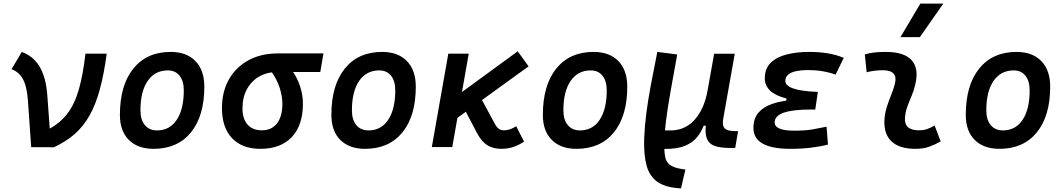

<svg xmlns="http://www.w3.org/2000/svg" viewBox="-20 -815 5899 1064"><path d="M152.8 0.5 134.8 -256.8Q129.4 -335.4 107.2 -376.2Q85 -417 43.9 -431.2L100.6 -527.3Q142.6 -512.2 172.4 -481.4Q202.1 -450.7 219.7 -402.6Q237.3 -354.5 242.2 -287.1L260.3 -38.6ZM278.8 1 152.8 0.5 248.5 -98.6Q312.5 -132.3 352.8 -184.6Q393.1 -236.8 416.5 -317.9Q439.9 -398.9 453.6 -517.6H571.3Q556.2 -403.8 533.2 -319.6Q510.3 -235.4 476.1 -174.8Q441.9 -114.3 393.6 -72Q345.2 -29.8 278.8 1Z M831.1 9.8Q743.2 9.8 693.8 -39.8Q644.5 -89.4 644.5 -177.7Q644.5 -342.8 719 -435.1Q793.5 -527.3 925.8 -527.3Q1013.7 -527.3 1063 -476.6Q1112.3 -425.8 1112.3 -335Q1112.3 -172.4 1038.1 -81.3Q963.9 9.8 831.1 9.8ZM850.6 -92.3Q920.4 -92.3 959.5 -151.1Q998.5 -210 998.5 -314Q998.5 -366.2 975.1 -395.5Q951.7 -424.8 909.7 -424.8Q838.4 -424.8 798.3 -366.5Q758.3 -308.1 758.3 -203.6Q758.3 -151.4 782.7 -121.8Q807.1 -92.3 850.6 -92.3Z M1423.3 9.8Q1321.8 9.8 1265.9 -49.3Q1210 -108.4 1210 -215.8Q1210 -307.1 1248.8 -375.2Q1287.6 -443.4 1357.2 -481.2Q1426.8 -519 1520 -519H1772.5L1754.9 -416H1518.6Q1460 -416 1416.3 -390.9Q1372.6 -365.7 1348.1 -320.3Q1323.7 -274.9 1323.7 -213.9Q1323.7 -156.7 1351.8 -124.8Q1379.9 -92.8 1430.7 -92.8Q1485.4 -92.8 1515.1 -131.3Q1544.9 -169.9 1544.9 -240.2Q1544.9 -282.2 1529.1 -330.6Q1513.2 -378.9 1478.5 -425.8H1598.1Q1628.9 -381.3 1643.8 -334.2Q1658.7 -287.1 1658.7 -240.2Q1658.7 -121.1 1597.2 -55.7Q1535.6 9.8 1423.3 9.8Z M2002.9 9.8Q1915 9.8 1865.7 -39.8Q1816.4 -89.4 1816.4 -177.7Q1816.4 -342.8 1890.9 -435.1Q1965.3 -527.3 2097.7 -527.3Q2185.5 -527.3 2234.9 -476.6Q2284.2 -425.8 2284.2 -335Q2284.2 -172.4 2210 -81.3Q2135.7 9.8 2002.9 9.8ZM2022.5 -92.3Q2092.3 -92.3 2131.3 -151.1Q2170.4 -210 2170.4 -314Q2170.4 -366.2 2147 -395.5Q2123.5 -424.8 2081.5 -424.8Q2010.3 -424.8 1970.2 -366.5Q1930.2 -308.1 1930.2 -203.6Q1930.2 -151.4 1954.6 -121.8Q1979 -92.3 2022.5 -92.3Z M2478.5 -135.7 2425.3 -221.2 2849.1 -530.8 2909.2 -447.3ZM2373 0 2464.4 -517.6H2577.6L2486.3 0ZM2757.8 9.8Q2712.9 9.8 2680.9 -10Q2648.9 -29.8 2623.5 -77.6L2539.1 -238.3L2645.5 -271L2721.2 -130.9Q2731.9 -110.4 2743.9 -101.6Q2755.9 -92.8 2772 -92.8Q2789.1 -92.8 2805.2 -98.1Q2821.3 -103.5 2840.8 -115.2L2884.3 -29.8Q2851.1 -8.8 2821.5 0.5Q2792 9.8 2757.8 9.8Z M3174.8 9.8Q3086.9 9.8 3037.6 -39.8Q2988.3 -89.4 2988.3 -177.7Q2988.3 -342.8 3062.7 -435.1Q3137.2 -527.3 3269.5 -527.3Q3357.4 -527.3 3406.7 -476.6Q3456.1 -425.8 3456.1 -335Q3456.1 -172.4 3381.8 -81.3Q3307.6 9.8 3174.8 9.8ZM3194.3 -92.3Q3264.2 -92.3 3303.2 -151.1Q3342.3 -210 3342.3 -314Q3342.3 -366.2 3318.8 -395.5Q3295.4 -424.8 3253.4 -424.8Q3182.1 -424.8 3142.1 -366.5Q3102.1 -308.1 3102.1 -203.6Q3102.1 -151.4 3126.5 -121.8Q3150.9 -92.3 3194.3 -92.3Z M3753.9 229 3746.1 228.5Q3667.5 223.6 3623.5 192.9Q3579.6 162.1 3563.2 102.8Q3546.9 43.5 3549.8 -47.4Q3552.2 -113.8 3561.5 -185.8Q3570.8 -257.8 3586.4 -341.6Q3602.1 -425.3 3622.6 -527.3L3732.9 -513.2Q3710.9 -394 3695.1 -303.5Q3679.2 -212.9 3670.7 -145Q3662.1 -77.1 3660.6 -23.9Q3660.6 22.9 3665.8 52.5Q3670.9 82 3691.7 98.1Q3712.4 114.3 3758.3 121.6L3778.3 124.5ZM3661.1 10.3 3636.2 9.8 3646.5 -92.3H3697.3Q3749.5 -92.3 3791.5 -119.1Q3833.5 -146 3862.5 -198.2Q3891.6 -250.5 3903.3 -325.7L3895.5 -118.7H3860.4L3888.7 -143.1Q3874 -96.2 3847.9 -61Q3821.8 -25.9 3776.9 -7.3Q3731.9 11.2 3661.1 10.3ZM4025.9 4.9Q3972.2 4.9 3940.9 -6.1Q3909.7 -17.1 3897.9 -45.4Q3886.2 -73.7 3891.6 -125L3894 -183.6L3887.2 -234.9L3937.5 -517.1H4051.8L3988.3 -159.2Q3981 -120.1 3995.6 -104.2Q4010.3 -88.4 4053.2 -88.4H4070.3L4054.2 4.9Z M4359.9 9.8Q4155.3 9.8 4155.3 -106Q4155.3 -158.7 4183.1 -190.7Q4210.9 -222.7 4258.3 -239Q4305.7 -255.4 4364.3 -259.8L4512.2 -305.7L4498 -208H4472.7Q4422.4 -208 4385 -203.6Q4347.7 -199.2 4322.8 -190.4Q4297.9 -181.6 4285.4 -168.2Q4272.9 -154.8 4272.9 -137.2Q4272.9 -90.8 4381.3 -90.8Q4442.9 -90.8 4485.1 -98.4Q4527.3 -106 4560.5 -112.8L4568.4 -13.7Q4526.9 -2.9 4474.4 3.4Q4421.9 9.8 4359.9 9.8ZM4328.6 -211.9 4338.9 -269Q4218.3 -299.3 4218.3 -380.9Q4218.3 -436 4252 -468Q4285.6 -500 4341.3 -513.7Q4397 -527.3 4462.4 -527.3Q4580.6 -527.3 4655.8 -494.1L4610.4 -401.4Q4541 -426.8 4455.6 -426.8Q4421.9 -426.8 4393.8 -421.1Q4365.7 -415.5 4348.9 -402.3Q4332 -389.2 4332 -366.7Q4332 -339.8 4376.7 -324.5Q4421.4 -309.1 4512.2 -305.7L4498 -208Z M5159.2 -119.6 5192.9 -31.2Q5163.1 -14.2 5129.9 -2.2Q5096.7 9.8 5053.7 9.8Q4963.9 9.8 4920.2 -31.7Q4876.5 -73.2 4881.3 -153.3Q4883.8 -189.5 4894.8 -223.6Q4905.8 -257.8 4918.9 -290Q4932.1 -322.3 4939.5 -352.1Q4948.7 -388.7 4931.6 -407.2Q4914.6 -425.8 4872.1 -425.8Q4825.7 -425.8 4782.7 -414.6L4772.5 -513.7Q4801.3 -522 4830.1 -524.7Q4858.9 -527.3 4887.7 -527.3Q4990.7 -527.3 5032.2 -481.2Q5073.7 -435.1 5051.8 -345.2Q5043.9 -311.5 5031.2 -282.2Q5018.6 -252.9 5008.1 -224.1Q4997.6 -195.3 4995.1 -162.1Q4990.2 -92.8 5072.8 -92.8Q5097.2 -92.8 5115.5 -98.9Q5133.8 -105 5159.2 -119.6ZM4970.2 -609.4 5080.1 -794.9H5207.5L5077.6 -609.4Z M5518.6 9.8Q5430.7 9.8 5381.3 -39.8Q5332 -89.4 5332 -177.7Q5332 -342.8 5406.5 -435.1Q5481 -527.3 5613.3 -527.3Q5701.2 -527.3 5750.5 -476.6Q5799.8 -425.8 5799.8 -335Q5799.8 -172.4 5725.6 -81.3Q5651.4 9.8 5518.6 9.8ZM5538.1 -92.3Q5607.9 -92.3 5647 -151.1Q5686 -210 5686 -314Q5686 -366.2 5662.6 -395.5Q5639.2 -424.8 5597.2 -424.8Q5525.9 -424.8 5485.8 -366.5Q5445.8 -308.1 5445.8 -203.6Q5445.8 -151.4 5470.2 -121.8Q5494.6 -92.3 5538.1 -92.3Z"/></svg>

Font: Cascadia Mono Medium
Style: Italic
Weight: 500
Italic angle: -10°
Monospace: yes
Designer: Aaron Bell
Foundry: Saja Typeworks
Version: Version 2407.024